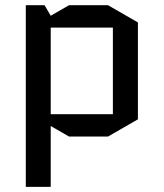

<svg xmlns="http://www.w3.org/2000/svg" viewBox="-20 -525 635 745"><path d="M398.9 4.9H248L176.8 -36.1V200.2H80.1V-504.9H152.8L176.8 -463.9L248 -504.9H398.9L515.1 -438V-62ZM176.8 -418V-82H418V-418Z"/></svg>

Font: Quantico
Style: Regular
Weight: 400
Designer: Matt Desmond
Foundry: MADtype
Version: Version 2.002